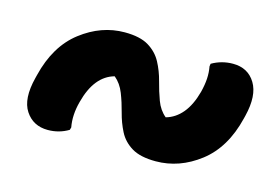

<svg xmlns="http://www.w3.org/2000/svg" viewBox="-53 -547 706 494"><g transform="rotate(15 300.0 -300.0)"><path d="M389 -150Q348 -150 325 -164Q302 -178 290.5 -200.5Q279 -223 272.5 -248.5Q266 -274 257 -297Q248 -320 231 -334Q180 -320 161 -247Q151 -210 157 -178L155 -171Q130 -156 100 -156Q61 -156 40.5 -187Q20 -218 35 -277L37 -285Q57 -367 111 -408.5Q165 -450 227 -450Q268 -450 291 -436Q314 -422 326 -399.5Q338 -377 344.5 -351.5Q351 -326 359.5 -303Q368 -280 385 -266Q410 -273 428 -294.5Q446 -316 456 -353Q461 -373 462 -389.5Q463 -406 460 -422L461 -429Q487 -444 517 -444Q557 -444 576.5 -412Q596 -380 582 -323L580 -315Q560 -233 506 -191.5Q452 -150 389 -150Z"/></g></svg>

Font: Recursive Mn Csl St SmB
Style: Italic
Weight: 600
Italic angle: -15°
Monospace: yes
Version: Version 1.079;hotconv 1.0.112;makeotfexe 2.5.65598; ttfautoh